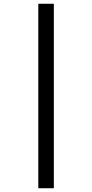

<svg xmlns="http://www.w3.org/2000/svg" viewBox="-20 -820 490 1020"><path d="M183.5 180V-800H266V180Z"/></svg>

Font: Trispace Condensed
Style: Regular
Weight: 400
Width: 3
Designer: Tyler Finck
Foundry: Etcetera Type Company
Version: Version 1.210; ttfautohint (v1.8.3)